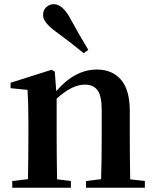

<svg xmlns="http://www.w3.org/2000/svg" viewBox="-20 -875 722 895"><path d="M391.6 -642.6 370.1 -627Q312.5 -674.8 240.2 -727.5Q180.7 -770.5 180.7 -804.7Q180.7 -828.1 195.8 -841.8Q210.9 -855.5 230.5 -855.5Q269.5 -855.5 303.7 -795.9Q351.6 -708 391.6 -642.6ZM586.9 -39.1 655.3 -31.2V0H380.9V-31.2L451.2 -40Q454.1 -123 454.1 -235.4V-363.3Q454.1 -426.8 435.1 -453.6Q416 -480.5 375 -480.5Q315.4 -480.5 244.1 -415V-235.4Q244.1 -152.3 246.1 -39.1L310.5 -31.2V0H37.1V-31.2L110.4 -40Q112.3 -153.3 112.3 -235.4V-306.6Q112.3 -392.6 108.4 -456.1L29.3 -463.9V-489.3L220.7 -549.8L235.4 -541L242.2 -450.2Q329.1 -550.8 431.6 -550.8Q503.9 -550.8 544.4 -502.9Q585 -455.1 585 -357.4V-235.4Q585 -152.3 586.9 -39.1Z"/></svg>

Font: GenYoMin TW TTF Bold
Style: Regular
Weight: 700
Version: Version 1.300